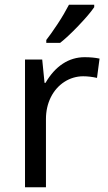

<svg xmlns="http://www.w3.org/2000/svg" viewBox="-20 -786 453 806"><path d="M174.3 -606H232.4C252.9 -622.1 278.3 -645.5 308.6 -677.2C338.9 -709 361.3 -734.9 375.5 -755.9V-766.1H269.5C256.3 -740.7 240.7 -713.9 221.7 -685.1C202.6 -656.2 186.5 -633.8 174.3 -618.2ZM335 -545.9C269 -545.9 211.9 -508.8 170.9 -438H167L157.2 -536.1H85V0H172.9V-286.1C172.9 -319.8 179.7 -350.1 193.4 -377.9C220.7 -432.6 272.5 -465.8 329.1 -465.8C348.1 -465.8 367.2 -463.4 387.2 -459L397.9 -540C379.9 -543.9 358.9 -545.9 335 -545.9Z"/></svg>

Font: Noto Reveo Sans
Style: Regular
Weight: 400
Designer: Monotype Design team
Foundry: Monotype Imaging Inc.
Version: Version 1.04